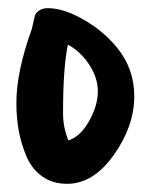

<svg xmlns="http://www.w3.org/2000/svg" viewBox="-20 -542 368 469"><path d="M159 -507Q224 -477 266 -425.5Q308 -374 308 -307Q308 -234 258 -163.5Q208 -93 144 -93Q108 -93 82.5 -111.5Q57 -130 44 -161.5Q31 -193 25.5 -224.5Q20 -256 20 -291Q20 -367 58 -472Q59 -476 61.5 -488Q64 -500 66 -505.5Q68 -511 76 -516.5Q84 -522 97 -522Q125 -522 159 -507ZM146 -433Q134 -379 134 -265Q134 -231 147 -199Q176 -208 197.5 -246Q219 -284 219 -319Q219 -352 198 -384Q177 -416 146 -433Z"/></svg>

Font: Because We Mentor
Style: Regular
Weight: 400
Designer: Liz Wetzel, Aaron Williamson, Russ McMullin
Foundry: Red Hat
Version: Version 1.000